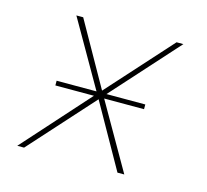

<svg xmlns="http://www.w3.org/2000/svg" viewBox="-82 -613 763 707"><g transform="rotate(15 300.0 -260.0)"><path d="M40 0 265 -251H118V-269H270L126 -520H152L289 -277L508 -520H534L308 -269H456V-251H304L448 0H422L285 -243L66 0Z"/></g></svg>

Font: Iosevka SS04 Thin Extended
Style: Italic
Weight: 100
Width: 7
Italic angle: -9°
Monospace: yes
Designer: Belleve Invis
Foundry: Belleve Invis
Version: Version 19.0.0; ttfautohint (v1.8.4)